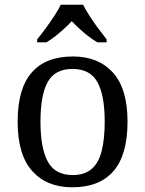

<svg xmlns="http://www.w3.org/2000/svg" viewBox="-20 -786 617 816"><path d="M287 10Q179 10 117 -59Q55 -128 55 -269Q55 -409 114.5 -477.5Q174 -546 290 -546Q398 -546 460 -477.5Q522 -409 522 -269Q522 -128 462.5 -59Q403 10 287 10ZM289 -42Q339 -42 369 -67.5Q399 -93 412 -144Q425 -195 425 -269Q425 -381 394 -437Q363 -493 288 -493Q213 -493 182.5 -437Q152 -381 152 -269Q152 -157 183 -99.5Q214 -42 289 -42ZM138 -619Q154 -638 173 -664Q192 -690 210 -717Q228 -744 238 -766H333Q344 -744 361.5 -717Q379 -690 398.5 -664Q418 -638 433 -619V-606H394Q375 -617 355.5 -632Q336 -647 318 -663.5Q300 -680 285 -696Q270 -680 252 -663.5Q234 -647 215 -632Q196 -617 177 -606H138Z"/></svg>

Font: Noto Serif Georgian
Style: Regular
Weight: 400
Designer: Monotype Design Team, Akaki Razmadze
Foundry: Google LLC
Version: Version 2.002